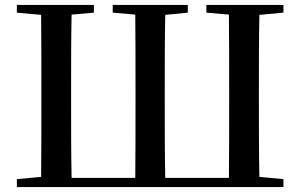

<svg xmlns="http://www.w3.org/2000/svg" viewBox="-20 -755 1212 775"><path d="M207 0H1124V-32L1027 -41C1025 -141 1025 -242 1025 -347V-391C1025 -494 1025 -596 1027 -695L1124 -704V-735H813V-704L904 -696C905 -596 905 -494 905 -391V-347C905 -240 905 -137 904 -37H647C645 -137 645 -240 645 -347V-391C645 -494 645 -596 647 -695L738 -704V-735H435V-704L526 -696C527 -596 527 -494 527 -391V-347C527 -241 527 -139 526 -37H269C267 -137 267 -240 267 -347V-391C267 -494 267 -596 269 -696L359 -704V-735H48V-704L146 -695C147 -596 147 -494 147 -391V-347C147 -242 147 -141 146 -41L48 -32V0Z"/></svg>

Font: Noto Serif CJK SC SemiBold
Style: Regular
Weight: 600
Designer: Ryoko NISHIZUKA 西塚涼子 (kana & ideographs); Frank Grießhammer (Latin, Greek & Cyrillic); Wenlong ZHANG 张文龙 (bopomofo); San
Foundry: Adobe
Version: Version 2.001;hotconv 1.1.0;makeotfexe 2.6.0